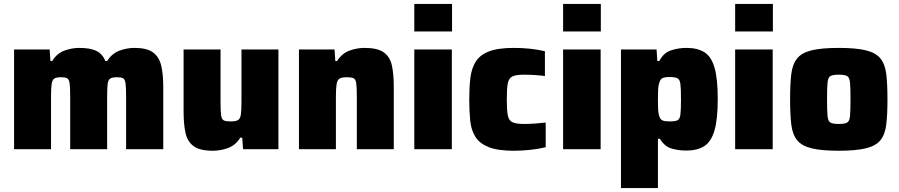

<svg xmlns="http://www.w3.org/2000/svg" viewBox="-20 -763 4596 982"><path d="M52 0V-510H234L238 -451H247Q271 -490 309 -504Q347 -518 385 -518Q443 -518 474 -502Q505 -486 519 -451H528Q553 -490 591 -504Q629 -518 668 -518Q731 -518 762.5 -495Q794 -472 804.5 -427.5Q815 -383 815 -319V0H625V-269Q625 -317 622 -337.5Q619 -358 609 -363Q599 -368 578 -368Q554 -368 543.5 -361Q533 -354 530.5 -333Q528 -312 528 -267V0H339V-269Q339 -317 336 -337.5Q333 -358 323 -363Q313 -368 292 -368Q268 -368 257.5 -361Q247 -354 244 -332.5Q241 -311 241 -267V0Z M1069 8Q1003 8 971 -15Q939 -38 929 -82.5Q919 -127 919 -191V-510H1108V-241Q1108 -193 1111 -172.5Q1114 -152 1125 -147Q1136 -142 1160 -142Q1186 -142 1197.5 -149Q1209 -156 1212 -177.5Q1215 -199 1215 -243V-510H1404V0H1223L1219 -59H1209Q1185 -20 1146.5 -6Q1108 8 1069 8Z M1509 0V-510H1691L1695 -451H1704Q1729 -490 1767 -504Q1805 -518 1845 -518Q1911 -518 1943 -495Q1975 -472 1984.5 -427.5Q1994 -383 1994 -319V0H1805V-269Q1805 -317 1802 -337.5Q1799 -358 1788 -363Q1777 -368 1754 -368Q1728 -368 1716.5 -361Q1705 -354 1701.5 -332.5Q1698 -311 1698 -267V0Z M2099 -602V-743H2292V-602ZM2099 0V-510H2291V0Z M2608 8Q2526 8 2479.5 -10.5Q2433 -29 2411.5 -63Q2390 -97 2385 -145.5Q2380 -194 2380 -255Q2380 -314 2385.5 -362.5Q2391 -411 2412 -446Q2433 -481 2479.5 -499.5Q2526 -518 2608 -518Q2694 -518 2767 -501V-374Q2748 -377 2717.5 -379Q2687 -381 2660 -381Q2619 -381 2600.5 -372Q2582 -363 2577 -336Q2572 -309 2572 -255Q2572 -201 2577 -174Q2582 -147 2600.5 -138Q2619 -129 2661 -129Q2684 -129 2714.5 -131Q2745 -133 2771 -136V-10Q2734 -1 2691.5 3.5Q2649 8 2608 8Z M2860 -602V-743H3053V-602ZM2860 0V-510H3052V0Z M3156 199V-510H3338L3342 -451H3352Q3374 -493 3412 -505.5Q3450 -518 3491 -518Q3547 -518 3582.5 -496Q3618 -474 3634.5 -417Q3651 -360 3651 -257Q3651 -154 3634.5 -96.5Q3618 -39 3582.5 -16Q3547 7 3490 7Q3449 7 3414 -3.5Q3379 -14 3355 -53H3345V199ZM3404 -142Q3432 -142 3444.5 -147.5Q3457 -153 3460 -177Q3463 -201 3463 -255Q3463 -309 3460 -333Q3457 -357 3444.5 -363Q3432 -369 3404 -369Q3380 -369 3368.5 -363.5Q3357 -358 3352 -340Q3347 -326 3346 -305.5Q3345 -285 3345 -255Q3345 -224 3346 -203.5Q3347 -183 3351 -172Q3356 -152 3368.5 -147Q3381 -142 3404 -142Z M3740 -602V-743H3933V-602ZM3740 0V-510H3932V0Z M4270 8Q4181 8 4130.5 -4.5Q4080 -17 4056.5 -46.5Q4033 -76 4027 -127Q4021 -178 4021 -255Q4021 -333 4027 -383.5Q4033 -434 4056.5 -463.5Q4080 -493 4130.5 -505.5Q4181 -518 4270 -518Q4358 -518 4409 -505.5Q4460 -493 4483.5 -463.5Q4507 -434 4513 -383.5Q4519 -333 4519 -255Q4519 -178 4513 -127Q4507 -76 4483.5 -46.5Q4460 -17 4409 -4.5Q4358 8 4270 8ZM4270 -129Q4300 -129 4312.5 -136Q4325 -143 4327.5 -169.5Q4330 -196 4330 -255Q4330 -314 4327.5 -340.5Q4325 -367 4312.5 -374Q4300 -381 4270 -381Q4240 -381 4227.5 -374Q4215 -367 4212.5 -340.5Q4210 -314 4210 -255Q4210 -196 4212.5 -169.5Q4215 -143 4227.5 -136Q4240 -129 4270 -129Z"/></svg>

Font: Saira ExtraBold
Style: Regular
Weight: 800
Designer: Hector Gatti with collaboration of the Omnibus-Type team
Foundry: Omnibus-Type
Version: Version 1.100; ttfautohint (v1.8.3)